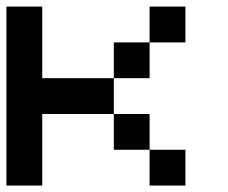

<svg xmlns="http://www.w3.org/2000/svg" viewBox="-20 -576 707 596"><path d="M111.1 -222.2V0H0V-555.6H111.1V-333.3H333.3V-222.2ZM555.6 0H444.4V-111.1H555.6ZM444.4 -111.1H333.3V-222.2H444.4ZM555.6 -444.4H444.4V-555.6H555.6ZM444.4 -333.3H333.3V-444.4H444.4Z"/></svg>

Font: Pixeloid Mono
Style: Regular
Weight: 400
Monospace: yes
Designer: GGBotNet
Foundry: GGBotNet
Version: 0.5